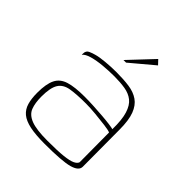

<svg xmlns="http://www.w3.org/2000/svg" viewBox="-164 -668 781 781"><g transform="rotate(45 226.5 -277.5)"><path d="M216 8Q164 8 131 1Q98 -6 80 -21Q62 -36 55 -60Q48 -84 48 -118Q48 -169 61.5 -196Q75 -223 107.5 -233Q140 -243 196 -243Q221 -243 248.5 -241.5Q276 -240 301.5 -238Q327 -236 345 -233.5Q363 -231 369 -229Q370 -284 360 -316Q350 -348 331 -363Q312 -378 284.5 -382.5Q257 -387 224 -387Q191 -387 158.5 -384Q126 -381 101 -374Q76 -367 67 -355V-362Q67 -379 80.5 -385Q94 -391 106 -394Q123 -399 154.5 -402Q186 -405 217 -405Q258 -405 290 -400.5Q322 -396 344.5 -380.5Q367 -365 379 -333.5Q391 -302 391 -247L392 -36Q392 -13 354.5 -2.5Q317 8 216 8ZM216 -9Q274 -9 306 -12.5Q338 -16 352.5 -23Q367 -30 370 -40L369 -210Q361 -214 334 -217.5Q307 -221 275.5 -224Q244 -227 220 -227Q166 -227 133 -221.5Q100 -216 85.5 -193Q71 -170 71 -119Q71 -82 80.5 -57.5Q90 -33 121 -21Q152 -9 216 -9ZM202 -460 299 -563 317 -544 217 -460Z"/></g></svg>

Font: Genos Thin
Style: Regular
Weight: 100
Designer: Robert E. Leuschke
Foundry: Robert E. Leuschke
Version: Version 1.010